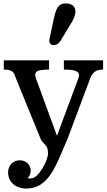

<svg xmlns="http://www.w3.org/2000/svg" viewBox="-20 -845 618 1114"><path d="M95.2 85C55.2 85 26.9 116.2 26.9 155.3C26.9 208.5 68.8 249 132.3 249C264.2 249 304.7 115.2 372.1 -40L502.9 -389.2C516.6 -424.3 535.2 -441.4 578.1 -441.4V-495.1H350.6V-441.4C429.7 -441.4 448.2 -425.8 434.1 -389.2L310.5 -57.1L189 -389.2C175.8 -427.7 189 -441.4 264.6 -441.4V-495.1H2V-441.4C56.6 -441.4 60.5 -424.3 72.8 -389.2L214.4 -42.5C228 -7.3 258.8 -8.3 258.8 43.5C258.8 85 204.6 190.4 158.7 190.4C152.8 190.9 146.5 189.9 140.1 188.5C151.4 177.2 158.2 162.6 158.2 146C158.2 111.8 130.9 85 95.2 85ZM291.5 -583C305.7 -583 319.8 -589.4 334 -612.8L397.5 -718.3C411.1 -741.2 417.5 -761.2 417.5 -777.8C417.5 -807.6 397 -825.2 361.3 -825.2C316.9 -825.2 304.7 -793.9 291.5 -732.9L267.1 -617.7C262.2 -595.7 274.9 -583 291.5 -583Z"/></svg>

Font: Arbutus Slab
Style: Regular
Weight: 400
Designer: Karolina Lach
Foundry: Karolina Lach
Version: Version 1.001